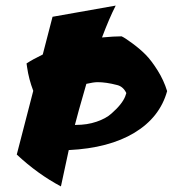

<svg xmlns="http://www.w3.org/2000/svg" viewBox="-20 -569 618 687"><path d="M168 -509 394 -549Q371 -504 345 -435Q389 -439 415 -439Q425 -435 453.5 -414Q482 -393 502 -372.5Q522 -352 544 -317Q566 -282 578 -243Q552 -149 461 -94Q370 -39 226 -32L198 98Q115 54 40 -16L99 -244Q83 -286 77 -328L75 -342Q96 -356 133 -374ZM289 -269Q256 -155 248 -122H251Q292 -122 325.5 -133.5Q359 -145 378 -162Q417 -196 428 -224L432 -236Q421 -259 400 -264.5Q379 -270 361.5 -272.5Q344 -275 329.5 -275Q315 -275 289 -269Z"/></svg>

Font: Ceviche One
Style: Regular
Weight: 400
Version: Version 1.002